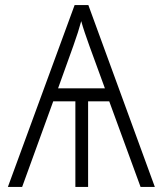

<svg xmlns="http://www.w3.org/2000/svg" viewBox="-20 -734 640 754"><path d="M11 0 273 -714H327L588 0H532L409 -336H326V0H276V-336H189L67 0ZM208 -387H392L331 -554Q321 -582 313 -605.5Q305 -629 299 -651Q293 -629 286 -607Q279 -585 268 -554Z"/></svg>

Font: Noto Sans Mono Light
Style: Regular
Weight: 300
Designer: Monotype Design Team
Foundry: Monotype Imaging Inc.
Version: Version 2.014; ttfautohint (v1.8.4.7-5d5b)